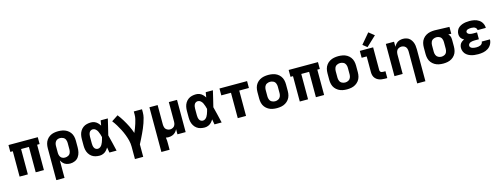

<svg xmlns="http://www.w3.org/2000/svg" viewBox="-17 -1813 7954 3050"><g transform="rotate(-15 3960.0 -287.5)"><path d="M88 0H224V-417H353V0H488V-417H529V-530H47V-417H88Z M637 205H772V-84Q786 -56 808 -33.5Q830 -11 860 -1.5Q890 8 921 8Q961 8 998.5 -8.5Q1036 -25 1059 -58.5Q1082 -92 1090.5 -131Q1099 -170 1099 -210V-320Q1099 -357 1090 -392.5Q1081 -428 1059 -457Q1037 -486 1005 -505Q973 -524 937 -531Q901 -538 865 -538Q829 -538 793.5 -531Q758 -524 727 -504.5Q696 -485 675 -455.5Q654 -426 645.5 -391Q637 -356 637 -320ZM865 -105Q845 -105 826 -112Q807 -119 794.5 -135Q782 -151 777 -170.5Q772 -190 772 -210V-320Q772 -340 777 -359.5Q782 -379 794.5 -395Q807 -411 826 -418Q845 -425 865 -425Q892 -425 917.5 -412Q943 -399 953.5 -373Q964 -347 964 -320V-210Q964 -183 953.5 -157Q943 -131 917.5 -118Q892 -105 865 -105Z M1404 8Q1434 8 1463 -4Q1492 -16 1513 -38Q1534 -60 1550 -87Q1557 -43 1565 0H1683Q1667 -67 1651.5 -134Q1636 -201 1618 -268Q1635 -333 1650 -399Q1665 -465 1681 -530H1563Q1556 -489 1549 -447Q1533 -473 1511.5 -494.5Q1490 -516 1462 -527Q1434 -538 1404 -538Q1370 -538 1336 -530Q1302 -522 1274.5 -501.5Q1247 -481 1229 -451.5Q1211 -422 1204 -388Q1197 -354 1197 -320V-210Q1197 -176 1204 -142.5Q1211 -109 1229 -79Q1247 -49 1274.5 -28.5Q1302 -8 1336 0Q1370 8 1404 8ZM1404 -105Q1386 -105 1370 -114.5Q1354 -124 1346 -140.5Q1338 -157 1335 -174.5Q1332 -192 1332 -210V-320Q1332 -338 1335 -355.5Q1338 -373 1346 -389.5Q1354 -406 1370 -415.5Q1386 -425 1404 -425Q1430 -425 1450.5 -407Q1471 -389 1482 -365.5Q1493 -342 1501 -317.5Q1509 -293 1515 -268Q1510 -247 1504 -227Q1498 -207 1490.5 -187Q1483 -167 1472 -149Q1461 -131 1443 -118Q1425 -105 1404 -105Z M1930 205H2066V0Q2086 -38 2105 -76Q2124 -114 2142.5 -153Q2161 -192 2177.5 -231Q2194 -270 2208 -310.5Q2222 -351 2232.5 -392.5Q2243 -434 2243 -477V-530H2108V-477Q2108 -441 2099.5 -405Q2091 -369 2080 -334.5Q2069 -300 2056 -266Q2043 -232 2028 -198Q2008 -260 1979 -318Q1950 -376 1916.5 -431.5Q1883 -487 1843 -538L1736 -468Q1768 -427 1794.5 -383.5Q1821 -340 1844.5 -294Q1868 -248 1886.5 -200Q1905 -152 1917.5 -102Q1930 -52 1930 0Z M2365 205H2500V102Q2500 78 2499 53Q2498 28 2493 3Q2514 8 2536 8Q2567 8 2596.5 -2Q2626 -12 2648.5 -34Q2671 -56 2684 -84V0H2819V-530H2684V-207Q2684 -181 2674.5 -156.5Q2665 -132 2641.5 -118.5Q2618 -105 2592 -105Q2566 -105 2542 -119Q2518 -133 2509 -158.5Q2500 -184 2500 -210V-530H2365Z M3132 8Q3162 8 3191 -4Q3220 -16 3241 -38Q3262 -60 3278 -87Q3285 -43 3293 0H3411Q3395 -67 3379.5 -134Q3364 -201 3346 -268Q3363 -333 3378 -399Q3393 -465 3409 -530H3291Q3284 -489 3277 -447Q3261 -473 3239.5 -494.5Q3218 -516 3190 -527Q3162 -538 3132 -538Q3098 -538 3064 -530Q3030 -522 3002.5 -501.5Q2975 -481 2957 -451.5Q2939 -422 2932 -388Q2925 -354 2925 -320V-210Q2925 -176 2932 -142.5Q2939 -109 2957 -79Q2975 -49 3002.5 -28.5Q3030 -8 3064 0Q3098 8 3132 8ZM3132 -105Q3114 -105 3098 -114.5Q3082 -124 3074 -140.5Q3066 -157 3063 -174.5Q3060 -192 3060 -210V-320Q3060 -338 3063 -355.5Q3066 -373 3074 -389.5Q3082 -406 3098 -415.5Q3114 -425 3132 -425Q3158 -425 3178.5 -407Q3199 -389 3210 -365.5Q3221 -342 3229 -317.5Q3237 -293 3243 -268Q3238 -247 3232 -227Q3226 -207 3218.5 -187Q3211 -167 3200 -149Q3189 -131 3171 -118Q3153 -105 3132 -105Z M3676 0H3812V-417H3971V-530H3517V-417H3676Z M4320 8Q4357 8 4393 1Q4429 -6 4460.5 -25Q4492 -44 4514.5 -73Q4537 -102 4546 -138Q4555 -174 4555 -210V-320Q4555 -357 4546 -392.5Q4537 -428 4514.5 -457.5Q4492 -487 4460.5 -505.5Q4429 -524 4393 -531Q4357 -538 4320 -538Q4284 -538 4248 -531Q4212 -524 4180 -505.5Q4148 -487 4125.5 -457.5Q4103 -428 4094 -392.5Q4085 -357 4085 -320V-210Q4085 -174 4094 -138Q4103 -102 4125.5 -73Q4148 -44 4180 -25Q4212 -6 4248 1Q4284 8 4320 8ZM4320 -105Q4293 -105 4267.5 -118Q4242 -131 4231 -157Q4220 -183 4220 -210V-320Q4220 -348 4231 -374Q4242 -400 4267.5 -412.5Q4293 -425 4320 -425Q4348 -425 4373 -412.5Q4398 -400 4409 -374Q4420 -348 4420 -320V-210Q4420 -183 4409 -157Q4398 -131 4373 -118Q4348 -105 4320 -105Z M4696 0H4832V-417H4961V0H5096V-417H5137V-530H4655V-417H4696Z M5472 8Q5509 8 5545 1Q5581 -6 5612.5 -25Q5644 -44 5666.5 -73Q5689 -102 5698 -138Q5707 -174 5707 -210V-320Q5707 -357 5698 -392.5Q5689 -428 5666.5 -457.5Q5644 -487 5612.5 -505.5Q5581 -524 5545 -531Q5509 -538 5472 -538Q5436 -538 5400 -531Q5364 -524 5332 -505.5Q5300 -487 5277.5 -457.5Q5255 -428 5246 -392.5Q5237 -357 5237 -320V-210Q5237 -174 5246 -138Q5255 -102 5277.5 -73Q5300 -44 5332 -25Q5364 -6 5400 1Q5436 8 5472 8ZM5472 -105Q5445 -105 5419.5 -118Q5394 -131 5383 -157Q5372 -183 5372 -210V-320Q5372 -348 5383 -374Q5394 -400 5419.5 -412.5Q5445 -425 5472 -425Q5500 -425 5525 -412.5Q5550 -400 5561 -374Q5572 -348 5572 -320V-210Q5572 -183 5561 -157Q5550 -131 5525 -118Q5500 -105 5472 -105Z M6095 0H6135V-113H6095Q6082 -113 6070 -117Q6058 -121 6051 -132Q6044 -143 6044 -156V-530H5825V-417H5908V-156Q5908 -128 5916 -101.5Q5924 -75 5943 -54Q5962 -33 5987 -21Q6012 -9 6039.5 -4.5Q6067 0 6095 0ZM5959 -556 6121 -708 6031 -780 5889 -612Z M6572 205H6707V-320Q6707 -352 6702.5 -383Q6698 -414 6685 -443Q6672 -472 6650 -495Q6628 -518 6597.5 -528Q6567 -538 6536 -538Q6505 -538 6475.5 -528.5Q6446 -519 6424 -496.5Q6402 -474 6388 -447V-530H6253V0H6388V-320Q6388 -347 6397 -372.5Q6406 -398 6430 -411.5Q6454 -425 6480 -425Q6507 -425 6530.5 -411.5Q6554 -398 6563 -372.5Q6572 -347 6572 -320Z M7056 8Q7092 8 7127.5 1Q7163 -6 7194.5 -25Q7226 -44 7248 -73.5Q7270 -103 7278.5 -138.5Q7287 -174 7287 -210V-320Q7287 -338 7284 -356Q7281 -374 7272 -390Q7263 -406 7250 -419L7299 -417V-530L7057 -538H7056Q7020 -538 6984 -531Q6948 -524 6916 -505.5Q6884 -487 6861.5 -457.5Q6839 -428 6830 -392.5Q6821 -357 6821 -320V-210Q6821 -174 6830 -138Q6839 -102 6861.5 -73Q6884 -44 6915.5 -25Q6947 -6 6983 1Q7019 8 7056 8ZM7056 -105Q7028 -105 7003 -118Q6978 -131 6967 -157Q6956 -183 6956 -210V-320Q6956 -348 6967 -374Q6978 -400 7003.5 -412.5Q7029 -425 7056 -425Q7083 -425 7107.5 -412Q7132 -399 7142 -373Q7152 -347 7152 -320V-210Q7152 -183 7142 -157Q7132 -131 7107.5 -118Q7083 -105 7056 -105Z M7630 8Q7672 8 7713.5 0Q7755 -8 7791 -31Q7827 -54 7848 -92Q7869 -130 7869 -172H7734Q7734 -154 7723.5 -139.5Q7713 -125 7697 -118Q7681 -111 7664 -108Q7647 -105 7630 -105Q7613 -105 7597 -107Q7581 -109 7565 -114Q7549 -119 7536.5 -131Q7524 -143 7524 -160Q7524 -177 7536 -190.5Q7548 -204 7564.5 -209.5Q7581 -215 7598 -217Q7615 -219 7632 -219H7700V-332H7632Q7618 -332 7603.5 -334Q7589 -336 7575.5 -340.5Q7562 -345 7551 -356Q7540 -367 7540 -381Q7540 -395 7551 -405Q7562 -415 7575 -418.5Q7588 -422 7602 -423.5Q7616 -425 7630 -425Q7649 -425 7669 -420.5Q7689 -416 7703.5 -400.5Q7718 -385 7718 -365H7853V-366Q7853 -406 7834 -442Q7815 -478 7781 -500Q7747 -522 7708 -530Q7669 -538 7630 -538Q7599 -538 7568.5 -534Q7538 -530 7509 -519.5Q7480 -509 7455.5 -490Q7431 -471 7418 -442Q7405 -413 7405 -383Q7405 -360 7412.5 -339Q7420 -318 7436.5 -302.5Q7453 -287 7473 -277Q7449 -267 7428.5 -250Q7408 -233 7398.5 -208.5Q7389 -184 7389 -158Q7389 -125 7403 -94.5Q7417 -64 7443 -43.5Q7469 -23 7500.5 -11.5Q7532 0 7564.5 4Q7597 8 7630 8Z"/></g></svg>

Font: Iosevka Sparkle Extrabold
Style: Regular
Weight: 800
Designer: Belleve Invis
Foundry: Belleve Invis
Version: Version 4.5.0; ttfautohint (v1.8.3)